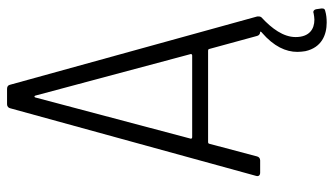

<svg xmlns="http://www.w3.org/2000/svg" viewBox="-216 -524 924 531"><g transform="rotate(-90 245.5 -258.0)"><path d="M474 148C468 149 462 150 457 150C431 150 409 136 409 98C409 64 433 32 462 5C465 3 466 -1 466 -4C466 -6 466 -7 466 -8L277 -692C276 -697 272 -700 266 -700H223C217 -700 213 -696 212 -691L25 -11C23 -4 27 0 34 0H68C74 0 78 -4 79 -9L114 -141C115 -144 117 -144 119 -144H371C373 -144 375 -144 376 -141L412 -9C413 -4 417 0 423 0C425 0 424 3 421 5C383 38 368 71 368 103C368 111 369 118 370 125C380 170 415 184 449 184C460 184 471 183 481 180C486 179 488 177 488 172C488 171 488 170 488 169L486 155C485 150 482 147 478 147C476 147 475 148 474 148ZM128 -192 242 -622C243 -625 246 -625 247 -622L362 -192C363 -190 360 -188 358 -188H132C130 -188 127 -190 128 -192Z"/></g></svg>

Font: Barlow Semi Condensed Light
Style: Regular
Weight: 300
Width: 4
Designer: Jeremy Tribby
Foundry: Tribby Type
Version: Version 1.422;hotconv 1.0.109;makeotfexe 2.5.65596